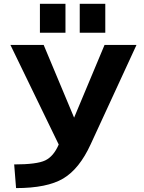

<svg xmlns="http://www.w3.org/2000/svg" viewBox="-20 -966 748 998"><path d="M63.5 11.7 53.7 -111.3Q171.9 -111.3 215.3 -132.3Q258.8 -153.3 285.2 -214.8L34.2 -732.4H207L365.2 -354.5L523.4 -732.4H689.5L451.2 -215.8Q392.6 -87.9 308.6 -38.1Q224.6 11.7 63.5 11.7ZM187.5 -795.9V-946.3H320.3V-795.9ZM394.5 -795.9V-946.3H527.3V-795.9Z"/></svg>

Font: Nasu
Style: Bold
Weight: 700
Designer: Ryoko NISHIZUKA (kana &amp; ideographs); Paul D. Hunt (Latin, Greek &amp; Cyrillic); Wenlong ZHANG (bopomofo); Sandoll C
Version: Version 2014.1215